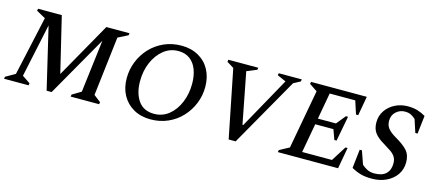

<svg xmlns="http://www.w3.org/2000/svg" viewBox="-47 -984 3172 1407"><g transform="rotate(15 1538.5 -280.5)"><path d="M3 0 6 -16 78 -57 177 -506 108 -544 111 -560H291L392 -140L629 -560H805L802 -544L727 -506L674 -57L727 -16L724 0H508L511 -16L578 -56L627 -455L365 4H327L217 -462L131 -57L192 -16L189 0Z M1115 10Q1042 10 986.5 -21.5Q931 -53 900.5 -108.5Q870 -164 870 -237Q870 -304 894.5 -364.5Q919 -425 963 -471.5Q1007 -518 1067 -544.5Q1127 -571 1198 -571Q1272 -571 1327.5 -539.5Q1383 -508 1413 -452Q1443 -396 1443 -323Q1443 -257 1419 -197.5Q1395 -138 1351.5 -91Q1308 -44 1247.5 -17Q1187 10 1115 10ZM1130 -36Q1194 -36 1242 -75Q1290 -114 1317 -179Q1344 -244 1344 -321Q1344 -380 1326.5 -427Q1309 -474 1273.5 -500.5Q1238 -527 1186 -527Q1123 -527 1074.5 -488Q1026 -449 998 -384.5Q970 -320 970 -241Q970 -151 1010 -93.5Q1050 -36 1130 -36Z M1708 4 1605 -511 1552 -544 1555 -560H1782L1779 -544L1703 -513L1778 -126H1784L2000 -515L1934 -544L1937 -560H2112L2109 -544L2057 -516L1761 4Z M2080 0 2083 -16 2157 -56 2239 -504 2179 -544 2182 -560H2605L2579 -414H2562L2530 -513H2336L2300 -313H2437L2494 -383H2510L2474 -193H2457L2430 -268H2292L2252 -47H2478L2550 -161H2566L2537 0Z M2796 10Q2744 10 2709 0Q2674 -10 2639 -30L2655 -172H2672L2707 -72Q2724 -56 2747.5 -44Q2771 -32 2802 -32Q2862 -32 2891 -60.5Q2920 -89 2920 -138Q2920 -168 2907.5 -188Q2895 -208 2871.5 -224Q2848 -240 2815 -260Q2768 -287 2744.5 -318Q2721 -349 2721 -398Q2721 -449 2748 -488Q2775 -527 2819 -549Q2863 -571 2916 -571Q2956 -571 2988 -561.5Q3020 -552 3050 -534L3034 -396H3017L2985 -494Q2970 -508 2951.5 -518Q2933 -528 2904 -528Q2866 -528 2837 -502Q2808 -476 2808 -433Q2808 -399 2826.5 -375.5Q2845 -352 2888 -327Q2949 -292 2978.5 -259Q3008 -226 3008 -170Q3008 -117 2980 -76.5Q2952 -36 2903.5 -13Q2855 10 2796 10Z"/></g></svg>

Font: Spectral SC Medium
Style: Italic
Weight: 500
Italic angle: -10°
Designer: Jean-Baptiste Levee
Foundry: Production Type
Version: Version 2.001